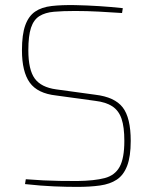

<svg xmlns="http://www.w3.org/2000/svg" viewBox="-20 -721 594 752"><path d="M274 -701Q321 -700 368.5 -697Q416 -694 461 -689L458 -670Q413 -673 367 -675.5Q321 -678 274 -678Q226 -678 191.5 -675Q157 -672 134.5 -658Q112 -644 101.5 -612.5Q91 -581 91 -524Q91 -448 116 -413.5Q141 -379 200 -371L353 -350Q429 -341 460.5 -300.5Q492 -260 492 -169Q492 -108 478 -71.5Q464 -35 437.5 -17.5Q411 0 372 5.5Q333 11 282 11Q241 11 191.5 9Q142 7 78 0L81 -19Q119 -16 150.5 -14.5Q182 -13 213.5 -12.5Q245 -12 283 -12Q350 -13 390 -23.5Q430 -34 448.5 -67.5Q467 -101 467 -169Q467 -224 456 -256Q445 -288 420 -304.5Q395 -321 353 -326L200 -347Q127 -355 96.5 -397.5Q66 -440 66 -524Q66 -586 79 -622Q92 -658 117.5 -675.5Q143 -693 182.5 -697.5Q222 -702 274 -701Z"/></svg>

Font: Exo 2 Thin
Style: Regular
Weight: 250
Designer: Natanael Gama
Foundry: Natanael Gama
Version: Version 2.010